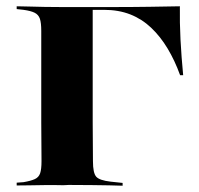

<svg xmlns="http://www.w3.org/2000/svg" viewBox="-20 -591 634 611"><path d="M111.3 -201.6V-492.7Q111.3 -518.5 106.9 -531.5Q102.4 -544.4 90.3 -550.4Q78.2 -556.5 54.8 -559.7L33.1 -562.1V-571Q49.2 -571 71.8 -570.2Q94.4 -569.4 122.6 -569Q150.8 -568.5 181.5 -568.5H194.4H317.7Q401.6 -568.5 456.5 -569.4Q511.3 -570.2 552.4 -571Q551.6 -520.2 554.4 -464.9Q557.3 -409.7 562.9 -351.6H553.2Q536.3 -398.4 513.3 -436.7Q490.3 -475 460.9 -502.8Q431.5 -530.6 394.4 -545.2Q357.3 -559.7 310.5 -559.7H275V-201.6ZM181.5 -1.6Q150.8 -2.4 122.6 -2Q94.4 -1.6 71.8 -1.2Q49.2 -0.8 33.1 -0.8V-9.7L54.8 -11.3Q78.2 -15.3 90.7 -21Q103.2 -26.6 107.7 -39.5Q112.1 -52.4 112.1 -78.2L111.3 -201.6H275L275.8 -78.2Q275.8 -40.3 286.3 -28.6Q296.8 -16.9 332.3 -12.9L370.2 -8.9V0Q352.4 -0.8 327.4 -1.2Q302.4 -1.6 271.4 -2Q240.3 -2.4 206.5 -2.4H197.6Z"/></svg>

Font: Playfair 144pt SemiExpanded Black
Style: Regular
Weight: 900
Width: 6
Designer: Claus Eggers Sørensen
Foundry: Claus Eggers Sørensen
Version: Version 2.203